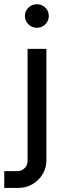

<svg xmlns="http://www.w3.org/2000/svg" viewBox="-55 -696 316 916"><path d="M63.8 -620Q63.8 -596.4 80.7 -579.9Q97.5 -563.5 121.1 -563.5Q144.7 -563.5 161.2 -579.9Q177.8 -596.3 177.8 -619.9Q177.8 -643.5 161.2 -659.6Q144.7 -675.7 121.1 -675.7Q97.5 -675.7 80.7 -659.7Q63.8 -643.6 63.8 -620ZM76.6 70.7Q76.6 92.8 62 106.7Q47.5 120.5 28.7 120.5H-34.7V200.7H30.8Q70.1 200.7 100.7 182.3Q131.3 164 148.8 134.4Q166.3 104.8 166.3 70.7V-463H76.6Z"/></svg>

Font: Estedad-VF-FD Black
Style: Regular
Weight: 900
Designer: Amin Abedi
Version: Version 4.000